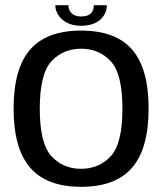

<svg xmlns="http://www.w3.org/2000/svg" viewBox="-20 -717 641 741"><path d="M293 4Q426 4 489.8 -69.8Q553.5 -143.5 553.5 -298Q553.5 -452.5 489.8 -525.8Q426 -599 293 -599Q160.5 -599 96.5 -525.8Q32.5 -452.5 32.5 -298Q32.5 -143.5 96.5 -69.8Q160.5 4 293 4ZM293 -65.5Q223.5 -65.5 178.5 -114.2Q133.5 -163 133.5 -297.5Q133.5 -432 178.5 -480.5Q223.5 -529 293 -529Q362.5 -529 407.5 -480.5Q452.5 -432 452.5 -297.5Q452.5 -163 407.5 -114.2Q362.5 -65.5 293 -65.5ZM293 -617.5Q325.5 -617.5 347.8 -628.5Q370 -639.5 381.2 -657.8Q392.5 -676 392.5 -697H342Q342 -685 337.5 -675Q333 -665 322.2 -659.2Q311.5 -653.5 293 -653.5Q276 -653.5 265.2 -659.5Q254.5 -665.5 249.2 -675Q244 -684.5 244 -697H193.5Q193.5 -676 205.8 -657.8Q218 -639.5 240 -628.5Q262 -617.5 293 -617.5Z"/></svg>

Font: Anybody Thin
Style: Regular
Weight: 400
Version: Version 1.113;gftools[0.9.25]